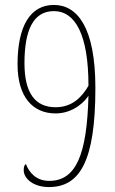

<svg xmlns="http://www.w3.org/2000/svg" viewBox="-20 -744 465 777"><path d="M178 13C302 13 366 -89 366 -388C366 -635 292 -724 198 -724C103 -724 51 -639 51 -484C51 -351 113 -285 205 -285C281 -285 328 -339 338 -357C332 -116 287 -12 179 -12C125 -12 97 -48 85 -80C79 -77 76 -70 76 -55C76 -22 114 13 178 13ZM205 -310C122 -310 79 -368 79 -488C79 -619 113 -699 198 -699C285 -699 338 -603 338 -397C312 -352 273 -310 205 -310Z"/></svg>

Font: Noto Serif Hebrew ExtraCondensed Thin
Style: Regular
Weight: 100
Width: 2
Designer: Monotype Design Team
Foundry: Monotype Imaging Inc.
Version: Version 2.004